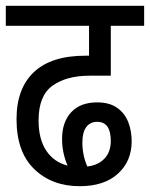

<svg xmlns="http://www.w3.org/2000/svg" viewBox="-20 -642 517 662"><path d="M255 0Q159 0 98 -59Q37 -118 37 -231Q37 -337 97 -393.5Q157 -450 275 -450H287V-553H0V-622H477V-553H362V-381H289Q209 -381 161 -346.5Q113 -312 113 -227Q113 -162 139.5 -122.5Q166 -83 213 -71Q194 -115 194 -163Q194 -221 225.5 -255Q257 -289 315 -289Q357 -289 383.5 -270.5Q410 -252 422 -221.5Q434 -191 434 -155Q434 -86 386.5 -43Q339 0 255 0ZM264 -150Q264 -107 281 -68Q318 -72 340 -95Q362 -118 362 -156Q362 -222 315 -222Q291 -222 277.5 -204Q264 -186 264 -150Z"/></svg>

Font: Noto Sans Devanagari Condensed
Style: Regular
Weight: 400
Width: 3
Designer: Jelle Bosma - Monotype Design Team
Foundry: Monotype Imaging Inc.
Version: Version 2.004; ttfautohint (v1.8.4.7-5d5b)